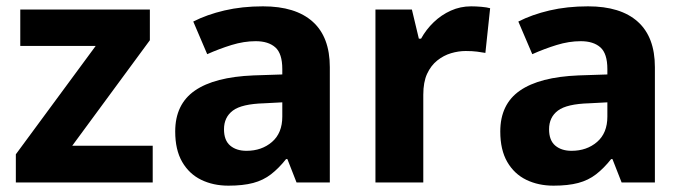

<svg xmlns="http://www.w3.org/2000/svg" viewBox="-20 -576 2158 606"><path d="M462 0H30V-89L282 -431H44V-546H453V-449L208 -116H462Z M810 -556Q913 -556 967 -507.5Q1021 -459 1021 -364V0H916L887 -74H883Q860 -45 835.5 -26Q811 -7 779 1.5Q747 10 701 10Q653 10 615 -8.5Q577 -27 555 -65Q533 -103 533 -161Q533 -247 595 -290Q657 -333 780 -338L871 -341V-358Q871 -407 849 -426.5Q827 -446 787 -446Q750 -446 711 -434Q672 -422 634 -405L590 -508Q633 -530 688.5 -543Q744 -556 810 -556ZM814 -250Q743 -248 715 -227Q687 -206 687 -168Q687 -133 706.5 -116.5Q726 -100 758 -100Q806 -100 838.5 -128Q871 -156 871 -208V-253Z M1467 -556Q1482 -556 1499.5 -554.5Q1517 -553 1527 -550L1512 -409Q1501 -411 1486 -413Q1471 -415 1450 -415Q1427 -415 1403.5 -408Q1380 -401 1360 -385Q1340 -369 1328 -343Q1316 -317 1316 -277V0H1165V-546H1280L1302 -454H1309Q1325 -483 1349 -506Q1373 -529 1403 -542.5Q1433 -556 1467 -556Z M1836 -556Q1939 -556 1993 -507.5Q2047 -459 2047 -364V0H1942L1913 -74H1909Q1886 -45 1861.5 -26Q1837 -7 1805 1.5Q1773 10 1727 10Q1679 10 1641 -8.5Q1603 -27 1581 -65Q1559 -103 1559 -161Q1559 -247 1621 -290Q1683 -333 1806 -338L1897 -341V-358Q1897 -407 1875 -426.5Q1853 -446 1813 -446Q1776 -446 1737 -434Q1698 -422 1660 -405L1616 -508Q1659 -530 1714.5 -543Q1770 -556 1836 -556ZM1840 -250Q1769 -248 1741 -227Q1713 -206 1713 -168Q1713 -133 1732.5 -116.5Q1752 -100 1784 -100Q1832 -100 1864.5 -128Q1897 -156 1897 -208V-253Z"/></svg>

Font: Noto Sans Lao
Style: Bold
Weight: 700
Designer: Monotype Design Team
Foundry: Monotype Imaging Inc.
Version: Version 2.003